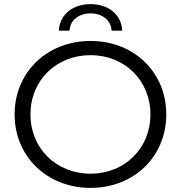

<svg xmlns="http://www.w3.org/2000/svg" viewBox="-20 -906 879 933"><path d="M420 -62C253 -62 128 -185 128 -350C128 -515 253 -638 420 -638C586 -638 711 -515 711 -350C711 -185 586 -62 420 -62ZM420 7C631 7 788 -145 788 -350C788 -555 631 -707 420 -707C208 -707 51 -554 51 -350C51 -146 208 7 420 7ZM318 -757C320 -809 365 -841 420 -841C475 -841 520 -809 522 -757H574C570 -837 505 -886 420 -886C335 -886 270 -837 266 -757Z"/></svg>

Font: Montserrat-Alt1
Style: Regular
Weight: 400
Designer: Differentunic
Foundry: Differentunic
Version: Version 7.222